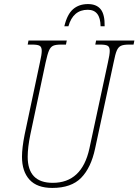

<svg xmlns="http://www.w3.org/2000/svg" viewBox="-20 -913 680 943"><path d="M88 -143Q88 -187 101 -252L176 -606Q185 -645 185 -663Q185 -682 175 -688Q165 -694 139 -694H116L120 -714H308L304 -694H279Q253 -694 240.5 -688Q228 -682 220.5 -664.5Q213 -647 204 -606L129 -252Q116 -189 116 -143Q116 -15 239 -15Q382 -15 419 -183L510 -606Q519 -645 519 -663Q519 -682 509 -688Q499 -694 473 -694H448L452 -714H640L636 -694H613Q587 -694 574 -688Q561 -682 553.5 -664.5Q546 -647 538 -606L447 -183Q427 -89 378.5 -39.5Q330 10 237 10Q162 10 125 -30.5Q88 -71 88 -143ZM412 -893Q454 -893 474.5 -867.5Q495 -842 494 -784H474Q473 -865 411 -865Q339 -865 316 -784H296Q310 -843 339 -868Q368 -893 412 -893Z"/></svg>

Font: Noto Serif CondThin
Style: Italic
Weight: 250
Width: 3
Italic angle: -12°
Designer: Monotype Design Team
Foundry: Monotype Imaging Inc.
Version: Version 1.001